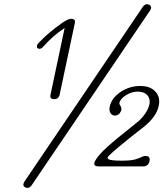

<svg xmlns="http://www.w3.org/2000/svg" viewBox="-20 -793 780 915"><path d="M100.6 100.1Q91.3 95.2 91.3 87.4Q91.3 85.4 91.8 83.5Q92.8 78.6 96.2 72.8L660.6 -760.3Q668.9 -772.9 680.2 -772.9Q685.1 -772.9 690.4 -770.5Q700.2 -765.6 700.2 -757.3Q700.2 -755.9 699.7 -753.9Q698.7 -749 695.3 -743.2L130.9 89.8Q122.1 102.5 110.8 102.5Q106 102.5 100.6 100.1ZM264.2 -341.8Q259.3 -320.3 237.8 -320.3Q219.7 -320.3 219.7 -334.5Q219.7 -337.9 220.7 -341.8L288.1 -659.7Q232.9 -624 182.6 -566.9Q176.3 -560.5 168.5 -560.5Q155.8 -560.5 155.8 -571.3Q155.8 -573.2 156.2 -576.2Q157.7 -581.1 162.6 -586.9Q211.9 -639.2 275.9 -683.6Q303.7 -702.6 318.8 -703.6Q337.4 -703.6 337.4 -688.5Q337.4 -685.5 336.4 -682.1ZM672.9 -49.8Q693.4 -49.8 693.4 -33.2Q693.4 -29.3 692.4 -24.9Q687 0 662.1 0H450.2Q429.2 0 429.2 -12.7Q429.2 -14.6 429.7 -16.6Q433.1 -31.7 458.5 -60.5Q479.5 -84.5 546.4 -140.1Q555.2 -147 572.8 -161.1Q597.7 -180.7 615.7 -195.8Q639.6 -214.8 642.1 -217.3Q661.1 -234.9 674.3 -255.4Q687.5 -275.9 691.9 -295.4Q693.4 -302.2 693.4 -308.6Q693.4 -326.7 682.1 -339.4Q666.5 -356.4 636.7 -356.4Q607.9 -356.4 581.1 -339.8Q553.2 -322.8 548.8 -301.8V-300.3Q548.8 -295.9 554.2 -288.1Q558.6 -281.2 558.6 -273.4Q558.6 -271 558.1 -268.1Q556.6 -262.7 553.2 -257.8Q551.3 -252.4 544.9 -248Q537.1 -242.2 528.3 -242.2Q513.7 -242.2 506.3 -254.4Q501.5 -262.7 501.5 -273.4Q501.5 -278.8 502.9 -285.2Q511.7 -325.7 554.2 -354.5Q597.2 -383.3 648.4 -383.3Q696.3 -383.3 720.7 -356.4Q738.8 -337.4 738.8 -309.6Q738.8 -299.3 736.3 -287.6Q725.1 -234.4 658.7 -183.1Q530.8 -84 496.1 -47.9Q493.7 -44.9 492.7 -42.5V-41.5Q492.7 -38.1 495.6 -35.2Q505.4 -27.3 559.6 -27.3Q603.5 -27.3 624 -33.2Q639.2 -37.1 662.6 -47.9Q668 -49.8 672.9 -49.8Z"/></svg>

Font: inglobal
Style: Italic
Weight: 400
Italic angle: -12°
Designer: Andrey Kochetov, Denis Davydov, Evgeny Yurtaev
Foundry: inglobal
Version: Version 1.00 September 25, 2014, initial release